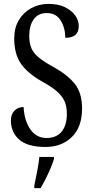

<svg xmlns="http://www.w3.org/2000/svg" viewBox="-20 -744 475 985"><path d="M213 10Q122 10 79 -27.5Q36 -65 36 -126Q36 -158 54.5 -176.5Q73 -195 101 -195Q105 -124 136 -80Q167 -36 219 -36Q269 -36 296 -68.5Q323 -101 323 -160Q323 -202 308.5 -230Q294 -258 265 -281Q236 -304 192 -328Q122 -368 87.5 -417Q53 -466 53 -548Q53 -601 76.5 -640.5Q100 -680 140 -702Q180 -724 229 -724Q279 -724 313.5 -707Q348 -690 366 -664.5Q384 -639 384 -611Q384 -579 366.5 -564.5Q349 -550 315 -550Q315 -600 291.5 -638.5Q268 -677 220 -677Q176 -677 153 -645Q130 -613 130 -559Q130 -523 141 -497Q152 -471 179 -449Q206 -427 253 -401Q326 -361 363.5 -314Q401 -267 401 -187Q401 -92 348.5 -41Q296 10 213 10ZM156 208Q163 174 170.5 136Q178 98 182 61H257V71Q251 92 239.5 119Q228 146 214.5 173Q201 200 189 221H156Z"/></svg>

Font: Noto Serif Thai ExtraCondensed
Style: Regular
Weight: 400
Width: 2
Designer: Monotype Design Team
Foundry: Monotype Imaging Inc.
Version: Version 2.002; ttfautohint (v1.8.4.7-5d5b)